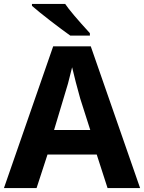

<svg xmlns="http://www.w3.org/2000/svg" viewBox="-20 -951 730 971"><path d="M523.9 0 469.2 -169.4H220.2L165 0H0L249 -716.8H439L688.5 0ZM436.5 -293.5 385.7 -452.6Q376 -485.8 363.3 -535.4Q350.6 -585 344.7 -610.8Q335.4 -571.3 323.7 -527.8Q299.8 -449.7 253.4 -293.5ZM141.6 -921.4V-931.2H309.6Q337.9 -888.7 434.6 -783.2V-771H335.4Q293.9 -800.3 235.1 -845.7Q176.3 -891.1 141.6 -921.4Z"/></svg>

Font: Viking Open Sans
Style: Bold
Weight: 700
Foundry: Ascender Corporation
Version: Version 2.001